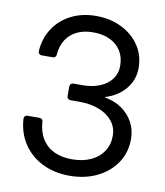

<svg xmlns="http://www.w3.org/2000/svg" viewBox="-84 -808 767 890"><g transform="rotate(10 299.5 -363.5)"><path d="M297.4 -739.3Q364.3 -739.3 417.5 -712.9Q470.7 -686.5 501.5 -640.6Q532.2 -594.7 532.2 -535.2Q532.2 -480 497.3 -437.3Q462.4 -394.5 401.4 -376V-374.5Q447.8 -366.7 482.2 -342.8Q516.6 -318.8 535.6 -283.4Q554.7 -248 554.7 -205.1Q554.7 -141.6 521.7 -92.5Q488.8 -43.5 431.9 -15.9Q375 11.7 302.7 11.7Q230.5 11.7 174.3 -16.4Q118.2 -44.4 84.7 -95Q51.3 -145.5 47.4 -211.9Q47.4 -216.8 49.3 -220.5Q51.3 -224.1 55.2 -226.3Q59.1 -228.5 63.5 -228.5H120.6Q127.4 -228.5 131.6 -224.1Q135.7 -219.7 136.2 -212.9Q139.2 -166.5 159.4 -133.3Q179.7 -100.1 215.6 -82.8Q251.5 -65.4 300.8 -65.4Q350.6 -65.4 388.4 -82.5Q426.3 -99.6 447.5 -131.1Q468.8 -162.6 468.8 -205.1Q468.8 -244.1 446 -272.9Q423.3 -301.8 383.1 -317.9Q342.8 -334 289.1 -334H246.6Q239.7 -334 235.1 -338.6Q230.5 -343.3 230.5 -350.1V-396Q230.5 -402.8 235.1 -407.5Q239.7 -412.1 246.6 -412.1H289.1Q335.9 -412.1 371.3 -426.8Q406.7 -441.4 426.5 -468Q446.3 -494.6 446.3 -530.3Q446.3 -571.3 427.7 -600.8Q409.2 -630.4 375.7 -646.2Q342.3 -662.1 296.9 -662.1Q253.4 -662.1 220.9 -646.5Q188.5 -630.9 169.7 -601.6Q150.9 -572.3 147.9 -530.8Q147.5 -524.4 143.3 -520Q139.2 -515.6 132.3 -515.6H79.1Q74.7 -515.6 70.8 -517.8Q66.9 -520 64.9 -523.7Q63 -527.3 63 -532.2Q66.9 -593.8 97.7 -640.4Q128.4 -687 179.9 -713.1Q231.4 -739.3 297.4 -739.3Z"/></g></svg>

Font: Inter Numeric Softened
Style: Regular
Weight: 400
Designer: Aaron212
Version: Version 1.004